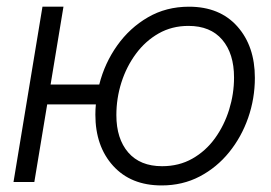

<svg xmlns="http://www.w3.org/2000/svg" viewBox="-20 -546 814 576"><path d="M20.5 0 107.4 -525.9H170.4L131.8 -292.5H277.8Q293.9 -356.4 331.5 -409.4Q369.1 -462.4 423.8 -494.1Q478.5 -525.9 546.9 -525.9Q639.2 -525.9 691.9 -466.8Q744.6 -407.7 744.6 -312.5Q744.6 -250.5 724.6 -192.9Q704.6 -135.3 667.5 -89.4Q630.4 -43.5 579.1 -16.6Q527.8 10.3 464.8 10.3Q372.6 10.3 319.3 -48.6Q266.1 -107.4 266.1 -202.1Q266.1 -217.8 267.6 -232.9H121.6L83 0ZM466.3 -47.4Q517.1 -47.4 557.1 -70.1Q597.2 -92.8 625 -131.3Q652.8 -169.9 667.5 -217.3Q682.1 -264.6 682.1 -313.5Q682.1 -385.3 646.7 -426.8Q611.3 -468.3 545.4 -468.3Q495.6 -468.3 455.8 -445.6Q416 -422.9 387.7 -384.5Q359.4 -346.2 344.2 -298.6Q329.1 -251 329.1 -200.7Q329.1 -129.9 364.7 -88.6Q400.4 -47.4 466.3 -47.4Z"/></svg>

Font: Inter Display Light
Style: Italic
Weight: 300
Italic angle: -9.39999°
Designer: Rasmus Andersson
Foundry: rsms
Version: Version 4.000;git-a52131595